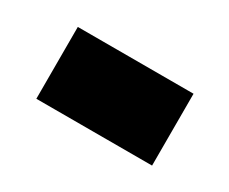

<svg xmlns="http://www.w3.org/2000/svg" viewBox="-44 -269 448 375"><g transform="rotate(30 180.5 -81.0)"><path d="M50 0V-162H311V0Z"/></g></svg>

Font: Stalinist One
Style: Regular
Weight: 400
Designer: Jovanny Lemonad
Foundry: Alexey Maslov, Jovanny Lemonad
Version: Version 3.004